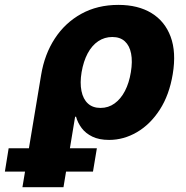

<svg xmlns="http://www.w3.org/2000/svg" viewBox="-116 -573 773 797"><path d="M-22.9 204.1 54.7 -261.7Q68.8 -347.7 111.6 -413.1Q154.3 -478.5 221.4 -515.6Q288.6 -552.7 375.5 -552.7Q457 -552.7 512.7 -518.8Q568.4 -484.9 592.3 -420.7Q616.2 -356.4 601.1 -265.6Q586.9 -179.2 547.4 -117.9Q507.8 -56.6 452.6 -24.4Q397.5 7.8 336.9 7.8Q295.4 7.8 267.3 -5.9Q239.3 -19.5 222.9 -41.5Q206.5 -63.5 199.7 -88.4H195.8L147.5 204.1ZM301.3 -125Q334 -125 359.6 -143.6Q385.3 -162.1 402.6 -195.3Q419.9 -228.5 427.2 -273.4Q434.6 -317.9 428.2 -350.6Q421.9 -383.3 402.3 -401.4Q382.8 -419.4 350.1 -419.4Q317.9 -419.4 291.7 -401.9Q265.6 -384.3 248 -351.6Q230.5 -318.8 222.7 -273.4Q215.3 -229 222.2 -195.3Q229 -161.6 249 -143.3Q269 -125 301.3 -125ZM-95.7 139.2 -80.1 42.5H286.1L270 139.2Z"/></svg>

Font: Inter ExtraBold
Style: Italic
Weight: 800
Italic angle: -9.3988°
Designer: Rasmus Andersson
Foundry: rsms
Version: Version 4.001;git-66647c0bb